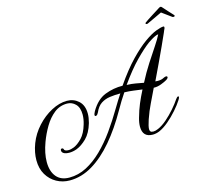

<svg xmlns="http://www.w3.org/2000/svg" viewBox="-123 -910 1336 1206"><g transform="rotate(-15 545.0 -307.0)"><path d="M1007 -621Q1005 -617 1002.5 -611.5Q1000 -606 997 -598Q990 -583 981 -562.5Q972 -542 961 -518Q940 -472 914.5 -418Q889 -364 866 -316Q871 -316 874.5 -315.5Q878 -315 882 -315Q906 -315 920 -323Q932 -329 938 -329Q947 -329 947 -322Q947 -315 935 -307Q920 -298 895 -288.5Q870 -279 846 -280Q823 -231 802.5 -189.5Q782 -148 764 -96Q750 -54 750 -36Q750 -26 755 -20.5Q760 -15 774 -15Q787 -15 805 -23Q833 -35 863 -61Q893 -87 920 -118Q947 -149 964 -175Q973 -188 980 -188Q984 -188 984 -183Q984 -178 976 -165Q959 -138 930.5 -105.5Q902 -73 870 -46Q838 -19 808 -6Q786 3 765 3Q699 3 699 -66Q699 -91 708 -122Q721 -169 737 -207Q753 -245 775 -288Q744 -292 718.5 -295.5Q693 -299 660 -300Q645 -278 629.5 -253Q614 -228 599 -201Q539 -95 473 -17.5Q407 60 335.5 103Q264 146 187 146Q141 146 102 124.5Q63 103 39.5 63.5Q16 24 16 -31Q16 -55 21 -81.5Q26 -108 37 -137Q59 -194 101.5 -240.5Q144 -287 196 -314.5Q248 -342 297 -342Q341 -342 372.5 -313.5Q404 -285 404 -230Q404 -204 395 -171Q377 -110 344 -77.5Q311 -45 277 -32Q252 -23 228 -23Q211 -23 198.5 -28Q186 -33 182 -43Q181 -46 181 -50Q181 -61 190 -61Q199 -61 201 -50Q202 -47 208.5 -43.5Q215 -40 228 -40Q236 -40 245 -42Q254 -44 264 -48Q290 -59 317.5 -87.5Q345 -116 361 -171Q371 -204 371 -233Q371 -279 348 -302Q325 -325 294 -325Q246 -325 209.5 -296Q173 -267 146 -221.5Q119 -176 101 -127Q76 -59 76 -3Q76 58 105 93Q134 128 189 128Q248 128 301.5 100Q355 72 404 24Q453 -24 497 -85.5Q541 -147 581 -215Q595 -238 608 -259.5Q621 -281 634 -300Q598 -300 565.5 -295.5Q533 -291 508 -274.5Q483 -258 467 -221Q464 -216 460.5 -210.5Q457 -205 452 -204Q451 -204 450.5 -203.5Q450 -203 449 -203Q442 -203 442 -211Q442 -213 444 -219Q446 -225 451 -234Q490 -301 545.5 -322.5Q601 -344 660 -343Q722 -433 777 -490Q832 -547 877 -579Q922 -611 955 -623.5Q988 -636 1004 -636Q1009 -636 1009 -631Q1009 -625 1007 -621ZM960 -597Q951 -597 936.5 -590Q922 -583 909 -574.5Q896 -566 890 -562Q852 -534 799.5 -480.5Q747 -427 686 -341Q719 -340 743 -335.5Q767 -331 795 -326Q826 -386 859 -437Q892 -488 919.5 -529Q947 -570 960 -597ZM908 -678Q903 -678 901 -681.5Q899 -685 904 -689Q909 -693 925 -703.5Q941 -714 960 -726Q979 -738 993.5 -747Q1008 -756 1009 -757Q1012 -759 1015 -759.5Q1018 -760 1019 -760Q1022 -760 1026 -756Q1028 -754 1037 -744Q1046 -734 1057 -721.5Q1068 -709 1077.5 -699.5Q1087 -690 1088 -688Q1090 -686 1090 -683Q1090 -679 1084.5 -678Q1079 -677 1075 -679L1012 -725L914 -679Q912 -678 908 -678Z"/></g></svg>

Font: Gwendolyn
Style: Bold
Weight: 700
Designer: Robert E. Leuschke
Foundry: Robert E. Leuschke
Version: Version 1.010; ttfautohint (v1.8.3)